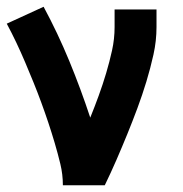

<svg xmlns="http://www.w3.org/2000/svg" viewBox="-21 -548 541 568"><path d="M165 0Q165 -32 157.5 -63Q150 -94 141 -124.5Q132 -155 122 -185Q112 -215 101 -245Q90 -275 78 -304.5Q66 -334 53.5 -363.5Q41 -393 27.5 -421.5Q14 -450 -1 -478L108 -528Q150 -450 184 -367.5Q218 -285 246 -200Q259 -232 271 -265Q283 -298 293 -331.5Q303 -365 310.5 -399Q318 -433 318 -468V-520H442V-468Q442 -427 433 -386.5Q424 -346 412 -306.5Q400 -267 385.5 -228Q371 -189 355.5 -151Q340 -113 323.5 -75Q307 -37 289 0Z"/></svg>

Font: Iosevka Extrabold
Style: Regular
Weight: 800
Monospace: yes
Designer: Belleve Invis
Foundry: Belleve Invis
Version: Version 32.5.0; ttfautohint (v1.8.4)